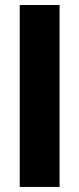

<svg xmlns="http://www.w3.org/2000/svg" viewBox="-20 -740 314 760"><path d="M58.1 0V-720.2H215.8V0Z"/></svg>

Font: Aspekta 400
Style: Bold
Weight: 700
Designer: Ivo Dolenc
Version: Version 2.000